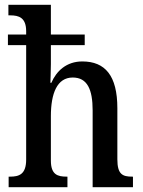

<svg xmlns="http://www.w3.org/2000/svg" viewBox="-20 -780 597 800"><path d="M16 0H261V-44H258C220 -44 192 -52 192 -111V-296C192 -391 218 -457 283 -457C344 -457 366 -407 366 -320V0H534V-44H531C491 -44 469 -53 469 -116V-329C469 -465 418 -524 323 -524C257 -524 215 -484 194 -435H190C190 -444 192 -482 192 -513V-592H333V-636H192V-760H15V-716H23C58 -716 89 -707 89 -650V-636H13V-592H89V-115C89 -53 59 -44 22 -44H16Z"/></svg>

Font: Noto Serif Condensed Medium
Style: Regular
Weight: 500
Width: 3
Designer: Monotype Design Team
Foundry: Monotype Imaging Inc.
Version: Version 2.015